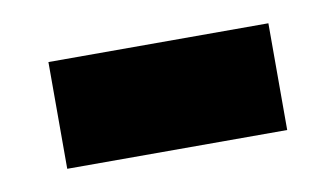

<svg xmlns="http://www.w3.org/2000/svg" viewBox="-33 -378 433 248"><g transform="rotate(-10 184.0 -254.0)"><path d="M39.5 -184V-324H328V-184Z"/></g></svg>

Font: Anek Latin Medium ExtraBold
Style: Regular
Weight: 800
Version: Version 1.003